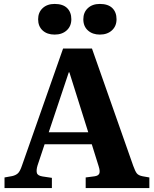

<svg xmlns="http://www.w3.org/2000/svg" viewBox="-20 -957 784 977"><path d="M3 0V-54L42 -61Q60 -65 71 -75Q82 -85 92 -115L301 -710H448L658 -113Q668 -85 676.5 -74.5Q685 -64 706 -60L740 -54V0H416V-54L462 -60Q481 -63 485.5 -74.5Q490 -86 482 -111L447 -223H207L171 -115Q164 -92 167.5 -77.5Q171 -63 197 -59L244 -52V0ZM228 -284H429L333 -589H330ZM488 -781Q451 -781 427.5 -802Q404 -823 404 -859Q404 -894 427 -915.5Q450 -937 488 -937Q530 -937 551.5 -916Q573 -895 573 -859Q573 -824 549.5 -802.5Q526 -781 488 -781ZM258 -781Q220 -781 197 -802Q174 -823 174 -859Q174 -894 197 -915.5Q220 -937 258 -937Q300 -937 321.5 -916Q343 -895 343 -859Q343 -824 319.5 -802.5Q296 -781 258 -781Z"/></svg>

Font: Literata 36pt
Style: Bold
Weight: 700
Designer: Latin by Veronika Burian and Jose Scaglione. Greek by Irene Vlachou. Cyrillic by Vera Evstafieva.
Foundry: TypeTogether
Version: Version 3.002